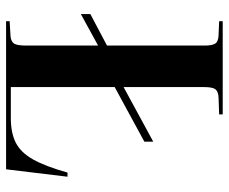

<svg xmlns="http://www.w3.org/2000/svg" viewBox="-82 -688 770 647"><g transform="rotate(90 303.5 -365.0)"><path d="M562 -207H576L551 0H52V-12L103 -15Q122 -17 128 -28Q134 -39 134 -68V-310L28 -252V-284L134 -340V-670Q134 -694 127.5 -704.5Q121 -715 100 -716L52 -718V-730H366V-718L309 -716Q289 -715 281.5 -705.5Q274 -696 274 -668V-396L458 -496V-466L274 -366V-16H379Q428 -16 461 -32.5Q494 -49 517.5 -90.5Q541 -132 562 -207Z"/></g></svg>

Font: Literata 72pt SemiBold
Style: Regular
Weight: 600
Designer: Latin by Veronika Burian and Jose Scaglione. Greek by Irene Vlachou. Cyrillic by Vera Evstafieva.
Foundry: TypeTogether
Version: Version 3.002